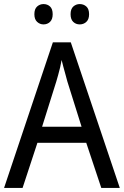

<svg xmlns="http://www.w3.org/2000/svg" viewBox="-20 -924 610 944"><path d="M478 0 404 -222H164L91 0H0L240 -716H328L569 0ZM311 -524Q308 -536 302.5 -555.5Q297 -575 291.5 -595.5Q286 -616 283 -629Q280 -611 275.5 -592Q271 -573 266 -555.5Q261 -538 257 -524L187 -301H381ZM149 -854Q149 -880 162.5 -892Q176 -904 194 -904Q213 -904 226 -892Q239 -880 239 -854Q239 -829 226 -816.5Q213 -804 194 -804Q176 -804 162.5 -816.5Q149 -829 149 -854ZM327 -854Q327 -880 340.5 -892Q354 -904 372 -904Q391 -904 404.5 -892Q418 -880 418 -854Q418 -829 404.5 -816.5Q391 -804 372 -804Q353 -804 340 -816.5Q327 -829 327 -854Z"/></svg>

Font: Noto Sans Hebrew SemiCondensed
Style: Regular
Weight: 400
Width: 4
Designer: Monotype Design Team
Foundry: Monotype Imaging Inc.
Version: Version 2.003